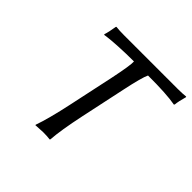

<svg xmlns="http://www.w3.org/2000/svg" viewBox="-161 -815 985 985"><g transform="rotate(45 331.0 -322.5)"><path d="M321.8 -444.8Q345.7 -558.6 343.8 -585.9Q284.2 -585.9 232.9 -583Q181.6 -580.1 160.2 -577.1L139.2 -574.2L137.7 -578.1Q145.5 -601.1 152.3 -645L154.8 -647.9Q178.2 -645 213.9 -645H600.1Q636.2 -645 660.6 -647.9L662.1 -645Q649.9 -602.1 647.9 -578.1L645 -574.2Q579.6 -586.4 445.8 -585.9Q431.6 -558.1 407.7 -444.8L355.5 -200.2Q328.1 -70.8 323.2 0L320.3 2.9Q303.7 0 270 0L217.3 2.9L216.8 0Q241.2 -67.9 269.5 -200.2Z"/></g></svg>

Font: Linux Biolinum O
Style: Italic
Weight: 400
Italic angle: -12°
Designer: Philipp H. Poll
Foundry: Philipp H. Poll
Version: Version 1.1.3